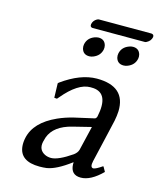

<svg xmlns="http://www.w3.org/2000/svg" viewBox="-108 -775 716 863"><g transform="rotate(15 250.5 -344.0)"><path d="M470.2 -653.8H226.1Q214.4 -655.3 216.3 -668.9Q219.7 -686 235.8 -695.3Q240.7 -697.8 244.6 -698.2H489.3Q502 -696.8 500.5 -684.1Q496.6 -666 479 -656.7Q474.6 -653.8 470.2 -653.8ZM209 -573.2Q215.3 -603.5 246.1 -615.2Q255.9 -618.7 264.6 -619.1Q293 -619.1 300.3 -592.8Q302.7 -582.5 300.8 -573.2Q294.4 -543 263.7 -530.8Q254.4 -526.9 245.1 -526.9Q216.8 -526.9 209.5 -553.2Q207 -563.5 209 -573.2ZM368.7 -573.2Q375 -603.5 406.2 -615.2Q415.5 -619.1 424.8 -619.1Q453.1 -619.1 460.4 -592.8Q462.9 -582.5 460.9 -573.2Q454.6 -543 423.8 -530.8Q414.6 -526.9 404.8 -526.9Q376.5 -526.9 369.1 -553.2Q366.7 -563.5 368.7 -573.2ZM339.4 -223.1 254.9 -202.1Q171.4 -181.6 150.4 -123.5Q147 -113.3 144.5 -102.1Q136.2 -63.5 168.5 -47.4Q181.6 -41 197.8 -41Q231.4 -41.5 293 -84Q308.6 -95.7 312.5 -109.9ZM384.3 -76.2Q377.4 -45.4 393.6 -44.9Q405.3 -45.9 434.1 -65.9L436.5 -64L448.2 -43Q395.5 9.8 349.1 9.8Q302.7 9.8 300.8 -39.1Q300.8 -43.9 301.3 -47.9H299.3Q234.4 1 190.4 7.8Q175.3 9.8 157.7 9.8Q65.9 9.8 60.1 -59.6Q58.6 -77.6 63 -98.1Q79.1 -174.3 178.2 -218.8Q211.9 -233.9 250.5 -243.2L343.3 -264.2Q349.6 -267.6 351.6 -275.9Q375 -387.2 301.3 -393.6Q294.4 -394 286.6 -394Q229 -394 161.6 -313Q157.7 -308.6 154.8 -305.2L142.1 -306.2L140.1 -373L144 -377Q229 -438.5 305.2 -439Q439.9 -439 436.5 -322.3Q435.5 -300.8 430.7 -276.9Q429.7 -272.5 415 -208.5Q388.2 -93.8 384.3 -76.2Z"/></g></svg>

Font: Linux Biolinum Capitals O
Style: Italic Samll Caps
Weight: 400
Italic angle: -12°
Designer: Philipp H. Poll
Foundry: Philipp H. Poll
Version: Version 0.6.2